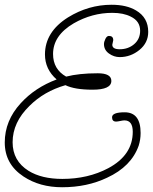

<svg xmlns="http://www.w3.org/2000/svg" viewBox="-72 -735 645 807"><path d="M189 52Q95 52 27 7Q-52 -45 -52 -136Q-52 -228 15 -301Q75 -367 166 -401Q117 -444 117 -506Q117 -601 214 -662Q300 -715 397 -715Q460 -715 500 -691Q551 -661 551 -601Q551 -555 514 -525Q477 -495 431 -495Q407 -495 386 -510Q365 -525 365 -550Q365 -559 371 -571.5Q377 -584 386 -584Q404 -584 404 -566Q404 -563 402 -556.5Q400 -550 400 -547Q400 -528 431 -528Q467 -528 492 -549.5Q517 -571 517 -606Q517 -646 478 -665Q447 -681 400 -681Q315 -681 238 -637Q151 -586 151 -508Q151 -444 206 -413Q233 -420 266 -423.5Q299 -427 339 -427Q396 -427 396 -395Q396 -358 317 -358Q242 -358 203 -377Q113 -351 52 -290Q-19 -221 -19 -137Q-19 -59 48 -17Q103 17 190 17Q298 17 383 -28Q486 -83 486 -181Q486 -229 451 -229Q445 -229 433.5 -226.5Q422 -224 416 -224Q399 -224 399 -242Q399 -263 452 -263Q519 -263 519 -176Q519 -162 517 -149Q515 -136 511 -123Q480 -35 378 12Q294 52 189 52Z"/></svg>

Font: Send Flowers
Style: Regular
Weight: 400
Designer: Robert E. Leuschke
Foundry: Robert E. Leuschke
Version: Version 1.010; ttfautohint (v1.8.4.7-5d5b)